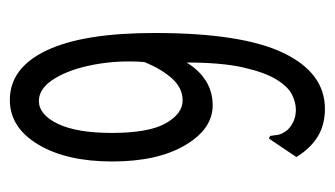

<svg xmlns="http://www.w3.org/2000/svg" viewBox="-165 -505 680 390"><g transform="rotate(90 175.0 -310.0)"><path d="M183 10Q118 10 82.5 -64.5Q47 -139 47 -284Q47 -461 87.5 -545.5Q128 -630 201 -630Q234 -630 258 -615Q282 -600 299 -572L266 -523L261 -516L256 -519Q255 -526 254 -534Q253 -542 244 -554Q227 -571 203 -571Q188 -571 172 -563Q156 -555 141.5 -531.5Q127 -508 117 -464Q107 -420 107 -349Q122 -374 144 -388Q166 -402 194 -402Q242 -402 275 -346Q308 -290 308 -198Q308 -105 273.5 -47.5Q239 10 183 10ZM185 -49Q213 -49 231.5 -87.5Q250 -126 250 -197Q250 -272 230.5 -306.5Q211 -341 184 -341Q159 -341 139.5 -319.5Q120 -298 106 -263Q102 -212 111 -162.5Q120 -113 139.5 -81Q159 -49 185 -49Z"/></g></svg>

Font: Inconsolata ExtraCondensed
Style: Regular
Weight: 400
Width: 2
Monospace: yes
Designer: Raph Levien, Cyreal, Brenton Simpson
Foundry: Raph Levien, Cyreal, Google
Version: Version 3.001; ttfautohint (v1.8.2.53-6de2)